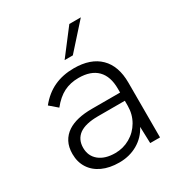

<svg xmlns="http://www.w3.org/2000/svg" viewBox="-167 -811 871 932"><g transform="rotate(-30 268.0 -345.0)"><path d="M405.5 -92.5Q381 -45.5 335.5 -19.2Q290 7 232.5 7Q178 7 138 -11.5Q98 -30 76.5 -63.8Q55 -97.5 55 -142.5Q55 -181 69.5 -208.5Q84 -236 110.5 -253.5Q159 -285.5 246.5 -285.5H404.5V-307Q404.5 -376 369 -412Q333.5 -448 264.5 -448Q218.5 -448 182 -429.5Q145.5 -411 112.5 -369.5L69.5 -406.5Q108 -454.5 157.2 -477.2Q206.5 -500 268.5 -500Q362.5 -500 413 -450.2Q463.5 -400.5 463.5 -307V0H408.5ZM238 -42.5Q283 -42.5 321.2 -64.5Q359.5 -86.5 382 -125.2Q404.5 -164 404.5 -211.5V-239.5H254.5Q184 -239.5 149 -214.5Q115 -189 115 -142.5Q115 -96.5 148 -69.5Q181 -42.5 238 -42.5ZM357.5 -697H422L296 -556.5H250Z"/></g></svg>

Font: HK Grotesk Light
Style: Regular
Weight: 300
Designer: Alfredo Marco Pradil
Foundry: Hanken Design Co.
Version: Version 3.001